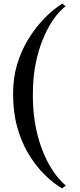

<svg xmlns="http://www.w3.org/2000/svg" viewBox="-20 -850 440 1056"><path d="M52 -334Q52 -422 74 -495Q96 -568 130.2 -625.5Q164.5 -683 202.2 -725.2Q240 -767.5 272.5 -793.8Q305 -820 322.5 -830L341 -815.5Q325.5 -805 303 -780.2Q280.5 -755.5 256.8 -716.5Q233 -677.5 211.8 -623.8Q190.5 -570 176.5 -501.8Q162.5 -433.5 161 -350Q159 -258 171.2 -182Q183.5 -106 204.8 -46.5Q226 13 251.2 57Q276.5 101 300.8 129.2Q325 157.5 342.5 170.5L321.5 186Q306 178 274.5 154.2Q243 130.5 205 89.2Q167 48 132 -11.8Q97 -71.5 74.5 -151.8Q52 -232 52 -334Z"/></svg>

Font: Merriweather 144pt SemiBold
Style: Regular
Weight: 600
Version: Version 2.100